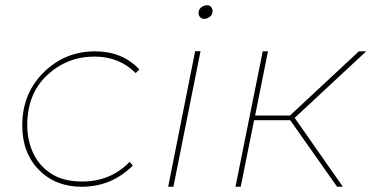

<svg xmlns="http://www.w3.org/2000/svg" viewBox="-20 -713 1418 733"><path d="M292 0Q192 0 128.5 -64.5Q65 -129 65 -234Q65 -356 146.5 -436.5Q228 -517 343 -517Q447 -517 512 -448L498 -434Q435 -497 341 -497Q236 -497 160 -426Q84 -355 84 -235Q84 -178 106.5 -129Q129 -80 175.5 -50Q222 -20 294 -20Q402 -20 475 -95L487 -81Q406 0 292 0Z M759.5 -641Q749.5 -641 743.8 -647.8Q738 -654.5 738 -663Q738 -677 748.5 -685Q759 -693 770.5 -693Q780.5 -693 786 -686.2Q791.5 -679.5 791.5 -671Q791.5 -657 781.2 -649Q771 -641 759.5 -641ZM642 0H622L725 -517.5H745.5Z M983 -517H1003L954 -272H1087L1350 -517H1378L1105 -263L1289 0H1267L1088 -254H950L899 0H879Z"/></svg>

Font: Argentum Sans Thin
Style: Italic
Weight: 100
Italic angle: -11°
Designer: Julieta Ulanovsky (font), Cristiano Sobral (main changes and remaster)
Foundry: Julieta Ulanovsky (font), Cristiano Sobral (main changes and remaster)
Version: Version 2.007;June 15, 2022;FontCreator 14.0.0.2814 64-bit; 